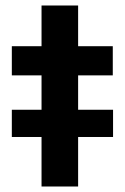

<svg xmlns="http://www.w3.org/2000/svg" viewBox="-20 -678 455 698"><path d="M23 -180V-279H391V-180ZM131 0V-404H23V-510H131V-658H264V-510H390V-404H264V0Z"/></svg>

Font: Saira SemiExpanded SemiBold
Style: Regular
Weight: 600
Width: 6
Designer: Hector Gatti with collaboration of the Omnibus-Type team
Foundry: Omnibus-Type
Version: Version 1.101